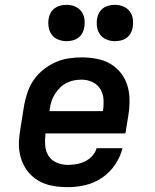

<svg xmlns="http://www.w3.org/2000/svg" viewBox="-20 -765 640 793"><path d="M260 8Q236 8 212.5 5Q189 2 167.5 -5.5Q146 -13 127.5 -26Q109 -39 95.5 -56Q82 -73 73 -94Q64 -115 60.5 -138Q57 -161 58.5 -184.5Q60 -208 64 -232L80 -332Q85 -359 94.5 -386Q104 -413 120.5 -436.5Q137 -460 160.5 -478.5Q184 -497 210.5 -508.5Q237 -520 264.5 -524Q292 -528 319 -528Q350 -528 380.5 -522Q411 -516 436.5 -501Q462 -486 480 -462.5Q498 -439 506.5 -410.5Q515 -382 515 -350.5Q515 -319 510 -288L498 -214H168Q165 -190 166.5 -165.5Q168 -141 180 -122Q192 -103 213.5 -93.5Q235 -84 260 -84Q277 -84 295 -87Q313 -90 330 -98Q347 -106 360.5 -120.5Q374 -135 379 -153H486Q477 -117 455 -84.5Q433 -52 401 -30.5Q369 -9 332.5 -0.5Q296 8 260 8ZM184 -306H405Q409 -330 407.5 -354Q406 -378 394.5 -397Q383 -416 362 -426Q341 -436 317 -436Q301 -436 285.5 -433Q270 -430 255 -422.5Q240 -415 228 -403Q216 -391 207 -377Q198 -363 193 -348Q188 -333 186 -317ZM455 -595Q437 -595 420.5 -601.5Q404 -608 394 -621.5Q384 -635 381 -652.5Q378 -670 381 -688Q383 -701 389.5 -712.5Q396 -724 406.5 -731.5Q417 -739 429.5 -742Q442 -745 455 -745Q473 -745 489 -738.5Q505 -732 515.5 -718.5Q526 -705 528.5 -687.5Q531 -670 528 -652Q526 -639 519.5 -627.5Q513 -616 502.5 -608.5Q492 -601 479.5 -598Q467 -595 455 -595ZM255 -595Q237 -595 220.5 -601.5Q204 -608 194 -621.5Q184 -635 181 -652.5Q178 -670 181 -688Q183 -701 189.5 -712.5Q196 -724 206.5 -731.5Q217 -739 229.5 -742Q242 -745 255 -745Q273 -745 289 -738.5Q305 -732 315.5 -718.5Q326 -705 328.5 -687.5Q331 -670 328 -652Q326 -639 319.5 -627.5Q313 -616 302.5 -608.5Q292 -601 279.5 -598Q267 -595 255 -595Z"/></svg>

Font: Iosevka Etoile SmBdObl
Style: Regular
Weight: 600
Italic angle: -9°
Designer: Belleve Invis
Foundry: Belleve Invis
Version: Version 15.5.2; ttfautohint (v1.8.4)